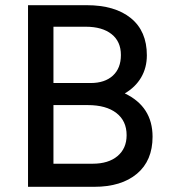

<svg xmlns="http://www.w3.org/2000/svg" viewBox="-20 -720 651 740"><path d="M88 -700H314Q423 -700 484.5 -650Q546 -600 546 -507Q546 -459 524 -421.5Q502 -384 461 -360Q568 -309 568 -193Q568 -101 508 -50.5Q448 0 343 0H88ZM337 -89Q398 -89 433 -118.5Q468 -148 468 -199Q468 -254 428.5 -284.5Q389 -315 318 -315H186V-89ZM329 -400Q384 -400 415 -428.5Q446 -457 446 -508Q446 -560 410 -588.5Q374 -617 310 -617H186V-400Z"/></svg>

Font: Oak Sans Medium
Style: Regular
Weight: 500
Designer: Erik Kennedy, Walven
Foundry: Erik Kennedy, Walven
Version: Version 1.000